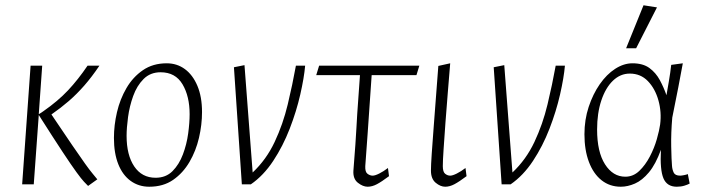

<svg xmlns="http://www.w3.org/2000/svg" viewBox="-20 -699 2665 728"><path d="M314 6Q308 0 298.5 -10Q289 -20 270 -46Q251 -72 217 -123.5Q183 -175 127 -263L108 0H64L96 -450H140L127 -266Q132 -269 136 -271.5Q140 -274 144 -277Q200 -316 238 -356.5Q276 -397 312 -450H357Q328 -407 299.5 -374.5Q271 -342 241 -316Q211 -290 175 -265Q224 -192 254.5 -147.5Q285 -103 302.5 -78.5Q320 -54 330.5 -41.5Q341 -29 349 -19Z M546 9Q506 9 475.5 -13Q445 -35 428.5 -76.5Q412 -118 412 -176Q412 -224 423.5 -273.5Q435 -323 459.5 -365Q484 -407 522 -433Q560 -459 612 -459Q651 -459 681 -437Q711 -415 728.5 -373.5Q746 -332 746 -274Q746 -226 734.5 -176.5Q723 -127 698.5 -85Q674 -43 636.5 -17Q599 9 546 9ZM570 -25Q609 -25 634 -50Q659 -75 673.5 -113.5Q688 -152 693.5 -193Q699 -234 699 -266Q699 -334 672 -379.5Q645 -425 589 -425Q550 -425 524.5 -399.5Q499 -374 485 -335Q471 -296 465.5 -255Q460 -214 460 -184Q460 -111 489 -68Q518 -25 570 -25Z M897 0 867 -444 907 -452 938 -45Q990 -94 1021.5 -161Q1053 -228 1071 -303Q1089 -378 1102 -450H1137Q1133 -404 1118.5 -340.5Q1104 -277 1078.5 -211Q1053 -145 1016 -89Q979 -33 931 0Z M1374 9Q1356 9 1337 -6Q1318 -21 1320 -52Q1325 -113 1327.5 -151Q1330 -189 1331.5 -215Q1333 -241 1334.5 -267Q1336 -293 1339 -331Q1342 -369 1346 -430L1391 -440Q1387 -378 1382.5 -316.5Q1378 -255 1374 -193Q1370 -131 1365 -69Q1364 -47 1373.5 -40Q1383 -33 1393 -33Q1402 -33 1418 -41Q1434 -49 1451 -62L1455 -31Q1427 -10 1409 -0.5Q1391 9 1374 9ZM1179 -414 1190 -450H1570L1559 -414Z M1668 9Q1650 9 1632 -6Q1614 -21 1614 -52Q1614 -72 1617 -116.5Q1620 -161 1624.5 -219Q1629 -277 1633.5 -337.5Q1638 -398 1642 -449L1687 -459Q1683 -408 1678 -349Q1673 -290 1669 -234Q1665 -178 1662 -134Q1659 -90 1659 -69Q1659 -47 1668 -40Q1677 -33 1687 -33Q1696 -33 1712 -41Q1728 -49 1745 -62L1749 -31Q1721 -10 1703 -0.5Q1685 9 1668 9Z M1882 0 1852 -444 1892 -452 1923 -45Q1975 -94 2006.5 -161Q2038 -228 2056 -303Q2074 -378 2087 -450H2122Q2118 -404 2103.5 -340.5Q2089 -277 2063.5 -211Q2038 -145 2001 -89Q1964 -33 1916 0Z M2334 9Q2292 9 2261 -15.5Q2230 -40 2213 -85Q2196 -130 2196 -190Q2196 -245 2212 -293.5Q2228 -342 2254 -379.5Q2280 -417 2312.5 -438Q2345 -459 2378 -459Q2418 -459 2442.5 -441Q2467 -423 2482 -395Q2497 -367 2507 -338Q2510 -355 2516 -390Q2522 -425 2525 -453L2569 -459Q2562 -421 2552 -368.5Q2542 -316 2529 -253Q2524 -195 2525 -143.5Q2526 -92 2528 -70Q2529 -56 2534.5 -44.5Q2540 -33 2559 -33Q2564 -33 2574 -35Q2584 -37 2588 -39L2595 -3Q2588 1 2575 5Q2562 9 2546 9Q2509 9 2495.5 -23Q2482 -55 2486 -131Q2466 -76 2440.5 -45.5Q2415 -15 2387.5 -3Q2360 9 2334 9ZM2351 -29Q2381 -29 2404 -51Q2427 -73 2444 -105.5Q2461 -138 2470.5 -171.5Q2480 -205 2483 -227Q2489 -274 2476.5 -318.5Q2464 -363 2436.5 -391.5Q2409 -420 2368 -420Q2332 -420 2304 -393Q2276 -366 2260 -318Q2244 -270 2244 -208Q2244 -123 2274 -76Q2304 -29 2351 -29ZM2354 -516 2420 -679 2471 -671 2392 -516Z"/></svg>

Font: Ancizar Sans Thin
Style: Italic
Weight: 100
Italic angle: -4°
Designer: Cesar Puertas, Viviana Monsalve, Julian Moncada, Julian Prieto, Jose Castro, Mariel Hernandez, Felipe Aragon, Sara Alarc
Version: Version 8.100